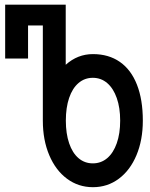

<svg xmlns="http://www.w3.org/2000/svg" viewBox="-20 -790 640 818"><path d="M162.5 -276V-681.5H99.5V-540.5H2V-770H260V-514Q310.5 -559.5 376 -559.5Q443 -559.5 490.8 -526.2Q538.5 -493 563.5 -429.2Q588.5 -365.5 588.5 -276Q588.5 -193.5 561.5 -129Q534.5 -64.5 486.2 -28.5Q438 7.5 376 7.5Q314 7.5 265.5 -28.5Q217 -64.5 189.8 -129Q162.5 -193.5 162.5 -276ZM492 -276Q492 -331 477.5 -372.2Q463 -413.5 436.8 -436Q410.5 -458.5 375.5 -458.5Q340.5 -458.5 314.5 -436.2Q288.5 -414 274.5 -372.8Q260.5 -331.5 260.5 -276Q260.5 -221 274.5 -179.8Q288.5 -138.5 314.5 -116.2Q340.5 -94 375.5 -94Q410.5 -94 436.8 -116.2Q463 -138.5 477.5 -179.8Q492 -221 492 -276Z"/></svg>

Font: JuliaMono
Style: Bold
Weight: 700
Monospace: yes
Designer: cormullion
Foundry: corm
Version: Version 0.055; ttfautohint (v1.8.4)